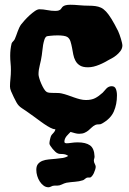

<svg xmlns="http://www.w3.org/2000/svg" viewBox="-20 -541 542 808"><path d="M382.8 161.1Q382.8 165 380.6 172.6Q378.4 180.2 375 187.5Q371.6 194.8 366.9 200.4Q362.3 206.1 357.9 206.1H351.1Q346.7 206.1 344 207.5Q341.3 209 338.9 210.9Q336.4 212.9 334 214.8Q331.5 216.8 328.1 217.8Q313 222.7 295.7 223.9Q278.3 225.1 259.8 228Q249.5 230.5 240 235.4Q230.5 240.2 220.2 240.2H209Q201.7 240.2 195.6 243.7Q189.5 247.1 184.1 247.1Q172.9 247.1 163.6 240.2Q154.3 233.4 147.5 222.9Q140.6 212.4 136.7 199.5Q132.8 186.5 132.8 173.8Q132.8 157.7 140.1 148.9Q147.5 140.1 158.9 135.7Q170.4 131.3 185.3 129.9Q200.2 128.4 215.1 127.2Q230 126 243.7 123.8Q257.3 121.6 267.1 115.2Q261.2 110.8 255.1 109.1Q249 107.4 243.2 107.2Q237.3 106.9 231.9 106.7Q226.6 106.4 222.2 104Q218.3 102.5 212.4 97.2Q206.5 91.8 201.2 85.2Q195.8 78.6 191.9 72.5Q188 66.4 188 63Q188 57.6 189.9 48.1Q191.9 38.6 194.8 30.8Q198.2 24.9 203.6 19.8Q209 14.6 211.9 7.8Q212.9 5.9 212.9 2.9Q210 2.9 207.3 2.4Q204.6 2 202.1 1Q192.4 -2.4 179 -10.7Q165.5 -19 150.9 -29.8Q136.2 -40.5 120.6 -52Q105 -63.5 90.8 -73.2Q79.1 -81.1 71.8 -85.9Q64.5 -90.8 59.3 -96.2Q54.2 -101.6 49.6 -109.6Q44.9 -117.7 38.1 -131.8Q31.2 -146 26.6 -157Q22 -168 22 -176.8Q22 -190.9 23.9 -209.2Q25.9 -227.5 25.9 -246.1Q25.9 -261.2 24.4 -276.1Q22.9 -291 22.9 -306.2Q22.9 -333.5 28.8 -357.9Q30.3 -362.3 34.7 -366.5Q39.1 -370.6 42 -376Q45.4 -383.3 48.3 -391.8Q51.3 -400.4 54.4 -408.7Q57.6 -417 61 -424.6Q64.5 -432.1 68.8 -438Q74.2 -444.8 83.7 -455.6Q93.3 -466.3 104.5 -476.6Q115.7 -486.8 126.7 -494.4Q137.7 -502 146 -502Q161.1 -502 179 -498.5Q196.8 -495.1 211.9 -495.1Q222.2 -495.1 227.3 -497.1Q232.4 -499 235.4 -502Q238.3 -504.9 240 -508.1Q241.7 -511.2 245.6 -514.2Q249.5 -517.1 256.6 -519Q263.7 -521 276.9 -521Q284.7 -521 293.9 -520.5Q303.2 -520 313 -519Q335 -517.1 351.6 -517.1Q368.2 -517.1 381.1 -515.4Q394 -513.7 404.8 -508.8Q415.5 -503.9 426.3 -492.4Q437 -481 449.2 -461.2Q461.4 -441.4 477.1 -410.2Q480 -403.8 483.2 -395Q486.3 -386.2 489 -377.4Q491.7 -368.7 493.4 -360.8Q495.1 -353 495.1 -348.1Q494.1 -335.4 486.3 -325.4Q478.5 -315.4 469 -307.9Q459.5 -300.3 450.7 -295.7Q441.9 -291 439.9 -290Q431.2 -284.7 420.4 -279.1Q409.7 -273.4 397.9 -268.6Q386.2 -263.7 374 -260.7Q361.8 -257.8 350.1 -257.8Q328.6 -257.8 316.4 -265.4Q304.2 -272.9 297.6 -285.2Q291 -297.4 288.3 -312Q285.6 -326.7 283 -340.8Q280.3 -355 276.6 -366.7Q272.9 -378.4 264.2 -384.8Q258.8 -388.7 247.3 -390.4Q235.8 -392.1 223.1 -392.1Q214.4 -392.1 206.3 -391.6Q198.2 -391.1 191.9 -390.4Q185.5 -389.6 181.4 -389.2Q177.2 -388.7 176.8 -388.2Q170.4 -384.8 167 -374.5Q163.6 -364.3 161.4 -352.1Q159.2 -339.8 158.2 -327.6Q157.2 -315.4 155.8 -308.1Q152.8 -287.6 147.5 -267.1Q142.1 -246.6 142.1 -228Q142.1 -222.7 145.3 -211.7Q148.4 -200.7 153.6 -189Q158.7 -177.2 164.8 -167.2Q170.9 -157.2 176.8 -153.8Q181.2 -151.4 189 -150.6Q196.8 -149.9 205.6 -149.9Q214.4 -149.9 223.1 -149.7Q231.9 -149.4 238.8 -147.9Q252 -145 265.1 -140.4Q278.3 -135.7 291.3 -131.1Q304.2 -126.5 316.9 -123.3Q329.6 -120.1 341.8 -120.1Q364.7 -120.1 380.1 -127.9Q395.5 -135.7 412.1 -150.9Q416.5 -155.3 420.2 -159.9Q423.8 -164.6 428 -168.7Q432.1 -172.9 437.5 -175.5Q442.9 -178.2 450.2 -178.2Q462.9 -178.2 467.5 -167Q472.2 -155.8 472.2 -139.2Q472.2 -102.1 459 -71.8Q445.8 -41.5 409.2 -21Q402.8 -17.1 395.3 -17.6Q387.7 -18.1 380.9 -15.1Q372.1 -10.7 365.7 -4.4Q359.4 2 352.3 7.8Q345.2 13.7 335.9 17.8Q326.7 22 313 22Q304.7 22 295.7 19.5Q286.6 17.1 276.9 14.2Q272.9 18.6 268.6 22.7Q264.2 26.9 260.3 31.7Q256.3 36.6 253.7 42.5Q251 48.3 251 56.2Q251 59.1 253.9 60.5Q256.8 62 259.8 62Q267.6 62 280.5 60.1Q293.5 58.1 307.1 58.1Q340.8 58.1 358.6 70.6Q376.5 83 377.9 117.2Q377.9 122.6 376.5 126.5Q375 130.4 375 134.8Q375 141.6 378.9 148.7Q382.8 155.8 382.8 161.1Z"/></svg>

Font: Freckle Face
Style: Regular
Weight: 400
Designer: Astigmatic (AOETI)
Foundry: Astigmatic (AOETI)
Version: Version 1.000